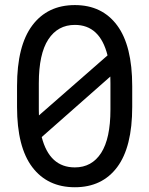

<svg xmlns="http://www.w3.org/2000/svg" viewBox="-20 -748 602 775"><path d="M282.2 7.8Q171.9 7.8 110.4 -73.2Q48.8 -154.3 48.8 -316.4V-400.4Q48.8 -563.5 110.4 -645.5Q171.9 -727.5 282.2 -727.5Q392.1 -727.5 452.9 -645.5Q513.7 -563.5 513.7 -400.4V-316.4Q513.7 -154.3 452.9 -73.2Q392.1 7.8 282.2 7.8ZM136.7 -305.7Q136.7 -293.5 137.2 -282.2L414.1 -524.4Q383.3 -647.5 282.2 -647.5Q213.4 -647.5 175 -588.9Q136.7 -530.3 136.7 -412.1ZM282.2 -72.3Q350.6 -72.3 388.2 -130.6Q425.8 -189 425.8 -305.7V-412.1Q425.8 -425.8 425.3 -439L148.4 -194.8Q179.7 -72.3 282.2 -72.3Z"/></svg>

Font: Reddit Mono
Style: Regular
Weight: 400
Monospace: yes
Designer: Stephen Hutchings
Foundry: Reddit
Version: Version 1.014; ttfautohint (v1.8.4.7-5d5b)